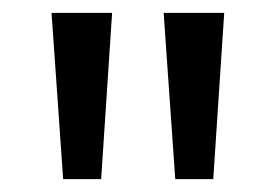

<svg xmlns="http://www.w3.org/2000/svg" viewBox="-20 -734 428 298"><path d="M154 -714 137 -456H78L60 -714ZM328 -714 311 -456H252L234 -714Z"/></svg>

Font: Noto Sans Lao Condensed
Style: Regular
Weight: 400
Width: 3
Designer: Monotype Design Team
Foundry: Monotype Imaging Inc.
Version: Version 2.003; ttfautohint (v1.8.4.7-5d5b)